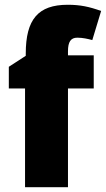

<svg xmlns="http://www.w3.org/2000/svg" viewBox="-20 -785 444 805"><path d="M373 -414V-553H265V-570C265 -610 277 -627 304 -627C327 -627 348 -622 367 -617L404 -739C354 -757 316 -765 264 -765C140 -765 88 -704 88 -560V-551L17 -505V-414H85V0H265V-414Z"/></svg>

Font: Noto Sans Thai SemCond Blk
Style: Regular
Weight: 900
Width: 4
Designer: Monotype Design Team
Foundry: Monotype Imaging Inc.
Version: Version 2.002